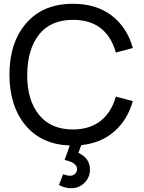

<svg xmlns="http://www.w3.org/2000/svg" viewBox="-20 -755 763 1016"><path d="M366 -70Q455 -70 512.5 -115.5Q570 -161 593 -244L683 -220Q655 -121 585 -59.5Q515 2 410 13L395 54Q456 82 456 142Q456 184 427 212.5Q398 241 358 241Q324 241 292 224L314 167Q336 175 350 175Q367 175 377.5 164.5Q388 154 388 140Q388 126 377.5 116Q367 106 355.5 101.5Q344 97 322 91L349 15Q198 9 114 -93Q30 -195 30 -360Q30 -530 119 -632.5Q208 -735 366 -735Q489 -735 570.5 -673Q652 -611 683 -501L593 -477Q544 -650 366 -650Q248 -650 186.5 -572Q125 -494 124 -360Q123 -227 185.5 -148.5Q248 -70 366 -70Z"/></svg>

Font: Manrope Medium
Style: Medium
Weight: 500
Designer: Mikhail Sharanda
Foundry: Mikhail Sharanda
Version: Version 4.000;hotconv 1.0.109;makeotfexe 2.5.65596